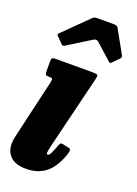

<svg xmlns="http://www.w3.org/2000/svg" viewBox="-152 -832 654 915"><g transform="rotate(20 174.5 -374.5)"><path d="M267.5 -491.5 176.5 -118Q175.5 -113 173.2 -101.8Q171 -90.5 171 -87Q171 -77.5 176 -77.5Q183.5 -77.5 190.8 -91.8Q198 -106 208 -133Q212.5 -145.5 216 -148.5Q219.5 -151.5 229 -149.5L259 -143Q270 -141 269.2 -131.5Q268.5 -122 264 -108.5Q239 -38.5 199.2 -8.8Q159.5 21 102 21Q50.5 21 24 -3.2Q-2.5 -27.5 -2.5 -69.5Q-2.5 -82 0.8 -99Q4 -116 7 -127L71 -402.5Q74.5 -419 73.2 -423.8Q72 -428.5 60.5 -428.5H58Q43 -428.5 39.2 -432.5Q35.5 -436.5 35.5 -452V-500.5Q35.5 -514 40 -517Q44.5 -520 57.5 -520H243Q266 -520 269.2 -515.5Q272.5 -511 267.5 -491.5ZM58 -596.5 29.5 -625.5Q24.5 -631 25.2 -633.5Q26 -636 32 -642L153 -761.5Q159 -767.5 164.8 -768.8Q170.5 -770 181.5 -770H260.5Q277 -770 282 -761.5L348.5 -642Q353 -635 344.5 -626L314.5 -596Q308 -589.5 305.8 -590.2Q303.5 -591 298 -595.5L218.5 -666.5Q208 -676 193.5 -667L75.5 -593.5Q68.5 -589.5 65.2 -591Q62 -592.5 58 -596.5Z"/></g></svg>

Font: Besley* Condensed Heavy
Style: Italic
Weight: 800
Width: 3
Italic angle: -13°
Designer: Owen Earl
Foundry: indestructible type*
Version: Version 3.000; ttfautohint (v1.8.3)